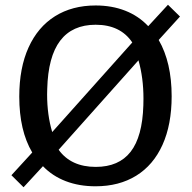

<svg xmlns="http://www.w3.org/2000/svg" viewBox="-20 -773 806 807"><path d="M28 -36.5 115.5 -132Q61 -224 61 -367Q61 -487.5 100 -573.5Q139 -659.5 211.2 -704.8Q283.5 -750 382 -750Q450.5 -750 506.5 -728Q562.5 -706 603 -663L686 -753L736.5 -703.5L647 -605Q701.5 -510.5 701.5 -368.5Q701.5 -249.5 663 -164.2Q624.5 -79 552.5 -34.5Q480.5 10 381.5 10Q312.5 10 256.5 -11.5Q200.5 -33 160.5 -74.5L79 14ZM178 -376.5Q178 -289.5 199.5 -218L536 -594.5Q486 -669 382 -669Q284 -669 233 -602Q182 -535 178.5 -399ZM382.5 -71.5Q479.5 -71.5 529 -135Q578.5 -198.5 582.5 -330Q583 -339.5 583 -358.5Q583 -446 562 -519.5L226.5 -143.5Q278.5 -71.5 382.5 -71.5Z"/></svg>

Font: 1883 Sans
Style: Regular
Weight: 400
Designer: 1883 Sans project is a fork of Public Sans.
Version: Version 1.009